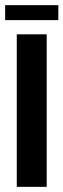

<svg xmlns="http://www.w3.org/2000/svg" viewBox="-23 -724 246 744"><path d="M42 0V-591H158V0ZM-3 -646V-704H203V-646Z"/></svg>

Font: Alumni Sans
Style: Bold
Weight: 700
Designer: Robert E. Leuschke
Foundry: Robert E. Leuschke
Version: Version 1.018